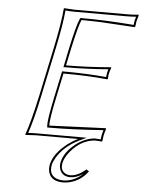

<svg xmlns="http://www.w3.org/2000/svg" viewBox="-59 -694 718 964"><g transform="rotate(5 300.5 -212.0)"><path d="M296.4 224.1Q234.9 224.1 222.2 179.2Q217.3 160.6 221.7 139.2Q233.9 83 302.2 30.3Q326.2 12.7 351.1 0H139.2L86.4 2.9L85.9 0Q110.4 -68.8 138.7 -200.2L190.4 -444.8Q217.8 -574.2 223.1 -645L225.6 -647.9Q227.5 -647.9 275.9 -645H539.1Q575.2 -645 599.6 -647.9L601.1 -645Q593.3 -617.2 592.3 -613.8Q590.3 -603 588.9 -587.9L585.9 -584Q585.9 -584 415 -594.2Q362.3 -596.2 316.9 -596.2Q303.2 -568.4 276.4 -444.8L259.3 -362.8Q365.2 -362.8 484.4 -373L486.8 -370.1Q481 -356.4 477.5 -341.8Q474.6 -326.7 474.6 -314L471.2 -311Q375 -320.8 250 -320.8L224.6 -200.2Q199.7 -82.5 201.7 -54.2L485.8 -65.9L487.3 -62Q481.9 -45.9 478 -28.8Q477.5 -25.4 474.1 0L471.2 2.9Q457 1 435.5 0.5Q367.7 5.9 315.9 67.4Q290.5 98.1 284.2 126Q275.9 165.5 306.2 180.2Q316.4 185.1 329.6 185.1Q365.7 184.1 407.2 148.9L420.4 157.2Q380.9 211.9 314.9 222.7Q304.7 224.1 296.4 224.1ZM296.4 213.9Q349.1 212.9 393.6 172.4Q360.8 194.3 329.6 194.8Q287.6 194.8 275.9 159.2Q272.9 148.9 272.5 139.2Q272.9 131.3 274.4 124Q285.2 73.2 339.8 29.8Q385.7 -5.4 435.1 -9.8H436Q453.1 -9.3 464.8 -7.8Q467.3 -25.4 468.3 -31.2Q470.7 -42 474.6 -55.2Q321.8 -43.9 201.7 -43.9H192.4L191.4 -53.2Q189.5 -82 214.8 -202.1L242.2 -331.1H250Q367.2 -331.1 464.8 -321.8Q465.8 -333.5 467.8 -344.2Q469.7 -353.5 472.7 -361.8Q365.2 -353 259.3 -353H247.1L266.6 -447.3Q293 -570.8 307.6 -600.6L310.5 -606H316.9Q440.4 -606 579.6 -594.7Q581.1 -607.4 582.5 -616.2Q584 -623.5 588.4 -636.7Q565.4 -634.8 539.1 -634.8H275.9Q250.5 -634.8 232.4 -637.2Q226.6 -566.4 200.2 -442.9L148.4 -197.8Q122.6 -75.2 99.6 -8.3Q118.2 -9.8 139.2 -9.8H394L355.5 8.8Q281.7 45.4 246.1 106Q234.9 125 231.4 141.1Q220.2 199.7 274.9 211.9Q285.6 213.9 296.4 213.9Z"/></g></svg>

Font: Linux Biolinum Outline O
Style: Italic
Weight: 400
Italic angle: -12°
Designer: Philipp H. Poll
Foundry: Philipp H. Poll
Version: Version 0.6.2